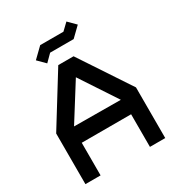

<svg xmlns="http://www.w3.org/2000/svg" viewBox="-210 -1027 1054 1152"><g transform="rotate(-30 316.5 -451.0)"><path d="M593 -351V0H487V-226H145V0H40V-351L256 -700H362ZM154 -334 477 -332 311 -584ZM154 -792 222 -858H383L429 -902L479 -852L414 -789H251L204 -742Z"/></g></svg>

Font: Turret Road ExtraBold
Style: Regular
Weight: 800
Designer: Noponies
Foundry: Noponies
Version: Version 1.001; ttfautohint (v1.8)